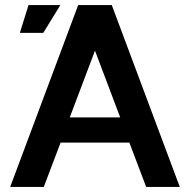

<svg xmlns="http://www.w3.org/2000/svg" viewBox="-20 -734 746 754"><path d="M419 -714 686 0H554L488 -174H218L152 0H20L287 -714ZM452 -273 353 -535 254 -273ZM92 -714H217L150 -605H58Z"/></svg>

Font: Non Bureau Medium
Style: Regular
Weight: 500
Designer: Jona Saucedo
Foundry: Non Foundry
Version: Version 1.000; ttfautohint (v1.8.4)